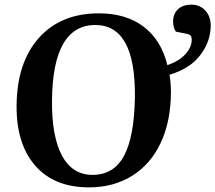

<svg xmlns="http://www.w3.org/2000/svg" viewBox="-20 -786 920 820"><path d="M359.9 14.2Q211.4 14.2 130.6 -78.4Q49.8 -170.9 50.8 -334Q52.2 -519 146 -624Q239.7 -729 401.9 -729Q519 -729 594 -671.6Q668.9 -614.3 694.8 -507.8Q744.1 -524.4 771.5 -554.2Q798.8 -584 798.8 -616.2Q798.8 -628.4 793.7 -634.3Q788.6 -640.1 774.9 -642.1L731 -650.9Q719.2 -668.9 719.2 -693.8Q719.2 -726.1 739.7 -746.1Q760.3 -766.1 797.9 -766.1Q833.5 -766.1 856.7 -741.2Q879.9 -716.3 879.9 -676.8Q879.9 -610.4 836.4 -552Q793 -493.7 704.1 -466.8Q710 -430.7 710 -391.1Q709.5 -268.1 666.5 -176.3Q623.5 -84.5 544.4 -35.2Q465.3 14.2 359.9 14.2ZM375 -39.1Q466.3 -39.1 510 -121.1Q553.7 -203.1 556.2 -372.1Q559.1 -679.2 387.2 -679.2Q205.1 -679.2 202.1 -356.9Q200.7 -203.1 244.9 -121.1Q289.1 -39.1 375 -39.1Z"/></svg>

Font: Literata SemiBold
Style: Italic
Weight: 650
Italic angle: -2.39999°
Designer: Latin by Veronika Burian and Jose Scaglione. Greek by Irene Vlachou. Cyrillic by Vera Evstafieva
Foundry: TypeTogether
Version: Version 3.021